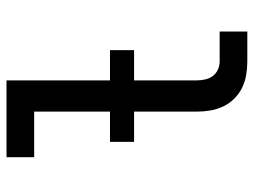

<svg xmlns="http://www.w3.org/2000/svg" viewBox="-115 -665 780 590"><g transform="rotate(-90 275.0 -370.0)"><path d="M473 0H381Q360 0 339.5 -3.5Q319 -7 300.5 -16Q282 -25 267 -40Q252 -55 243 -74Q234 -93 230.5 -113.5Q227 -134 227 -155V-655H87V-740H323V-155Q323 -142 326 -129Q329 -116 336.5 -106Q344 -96 356 -90.5Q368 -85 381 -85H473ZM416 -348H134V-422H416Z"/></g></svg>

Font: Lode Dark Term
Style: Bold
Weight: 700
Monospace: yes
Designer: Belleve Invis
Foundry: Belleve Invis
Version: Version 29.2.0